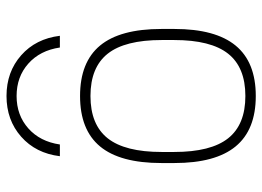

<svg xmlns="http://www.w3.org/2000/svg" viewBox="-128 -668 806 590"><g transform="rotate(-90 275.0 -373.0)"><path d="M275 -756Q349 -756 400 -711Q451 -666 460 -592H424Q415 -653 374.5 -689Q334 -725 275 -725Q216 -725 175.5 -689Q135 -653 126 -592H90Q99 -666 150 -711Q201 -756 275 -756ZM275 10Q171 10 120 -52Q69 -114 69 -240V-280Q69 -407 120 -468.5Q171 -530 275 -530Q379 -530 430 -468.5Q481 -407 481 -280V-240Q481 -114 430 -52Q379 10 275 10ZM275 -22Q363 -22 405 -75Q447 -128 447 -241V-279Q447 -392 405 -445Q363 -498 275 -498Q187 -498 145 -445Q103 -392 103 -279V-241Q103 -128 145 -75Q187 -22 275 -22Z"/></g></svg>

Font: M PLUS Code Latin SemiExpanded ExtraLight
Style: Regular
Weight: 250
Width: 6
Designer: Coji Morishita
Foundry: UNDERFOREST DESIGN
Version: Version 1.002; ttfautohint (v1.8.3)